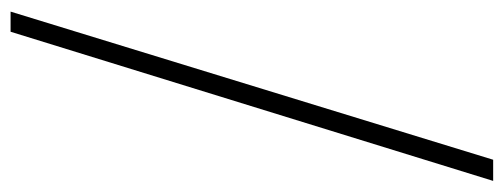

<svg xmlns="http://www.w3.org/2000/svg" viewBox="-322 -482 975 372"><g transform="rotate(-90 166.0 -295.5)"><path d="M43 172 330 -763H291L2 172Z"/></g></svg>

Font: AllPunType ExtraLight
Style: Regular
Weight: 280
Version: 1.0